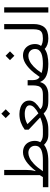

<svg xmlns="http://www.w3.org/2000/svg" viewBox="1021 -1748 727 2809"><g transform="rotate(-90 1384.5 -343.5)"><path d="M284 -79.5Q342.3 -164.6 391 -210.6Q439.6 -256.6 479.7 -274.3Q519.7 -292.1 551.7 -292.1Q599.1 -292.1 627.6 -264.2Q656 -236.4 656 -193.6Q656 -157.6 638.1 -135Q620.2 -112.5 589.6 -100.5Q558.9 -88.6 521.2 -84.1Q483.5 -79.5 443.4 -79.5ZM197.9 -79.5H50.7V0H428.8Q519.2 0 577.8 -17Q636.4 -34 669.8 -62.9Q696.7 -35.1 731.9 -17.6Q767.2 0 820.5 0H821V-79.5H820.5Q782.6 -79.5 755.1 -89.6Q727.6 -99.6 707.9 -117.8Q719 -136 723.5 -156Q728 -176 728 -197.2Q728 -246.9 708.2 -286.1Q688.4 -325.3 651.3 -348Q614.1 -370.6 561.4 -370.6Q431.4 -370.6 289.5 -186.1L285.1 -189.3Q295.5 -223.7 299.2 -255.5Q302.8 -287.2 302.8 -323.1V-645.7H226.6V-123.9Q219.5 -113 212.3 -102.1Q205.1 -91.1 197.9 -79.5Z M1061.7 -623.3 1125.7 -559.2 1190 -623.3 1125.7 -687.5ZM1125.8 -345.2Q1154.6 -345.2 1182.6 -338.1Q1210.6 -330.9 1229.3 -314.9Q1248 -298.9 1248 -272.4Q1248 -237.9 1215.9 -206.1Q1183.9 -174.3 1130.7 -145.1L974.3 -303.9V-306.3Q1008.8 -326.7 1045.4 -336Q1082 -345.2 1125.8 -345.2ZM1121.2 -422.9Q1054.1 -422.9 998.3 -402.5Q942.5 -382.2 892.2 -345.5V-287.6L1068.2 -121.8V-116.9Q1032.5 -100.6 989.3 -90.1Q946.1 -79.5 892.7 -79.5H820.8Q812.7 -79.5 809.5 -69.8Q806.4 -60 806.4 -39.9Q806.4 -19.7 809.5 -9.8Q812.7 0 820.8 0H897.7Q967 0 1022.6 -18.6Q1078.3 -37.1 1127.6 -68.7Q1157 -39.3 1185.2 -24.7Q1213.4 -10 1243.7 -5Q1274 0 1310.2 0H1399.8V-79.5H1320.5Q1285.5 -79.5 1253.9 -84Q1222.3 -88.5 1193.2 -113.4V-118.3Q1247.8 -151.7 1283 -190.6Q1318.1 -229.6 1318.1 -277.5Q1318.1 -326.5 1290.4 -358.7Q1262.8 -390.9 1217.9 -406.9Q1173.1 -422.9 1121.2 -422.9Z M1909.2 -560.8 1973.2 -496.7 2037.5 -560.8 1973.2 -625ZM1539.8 -302.6V-225.9Q1539.8 -180.9 1530 -148.1Q1520.2 -115.2 1491 -97.4Q1461.8 -79.5 1403.9 -79.5H1399.9Q1391.5 -79.5 1388.5 -69.8Q1385.5 -60 1385.5 -39.9Q1385.5 -19.5 1388.5 -9.8Q1391.5 0 1399.9 0H1403.9Q1474.1 0 1523.2 -29.8Q1572.3 -59.5 1587 -117.9H1591.2Q1616.8 -55.7 1682.7 -27.9Q1748.5 0 1854.8 0Q1919.7 0 1976.6 -12.3Q2033.6 -24.6 2073.5 -53.3Q2100.2 -26.7 2138.9 -13.3Q2177.7 0 2227 0H2227.5V-79.5H2227Q2190.9 -79.5 2163.6 -86.3Q2136.2 -93.1 2116.6 -106.5Q2130.1 -123.4 2137.4 -145.2Q2144.7 -167 2144.7 -193.9Q2144.7 -243.9 2124.4 -283.9Q2104 -324 2066.4 -347.3Q2028.7 -370.6 1976.8 -370.6Q1932.7 -370.6 1883.4 -347.1Q1834.1 -323.5 1779.3 -270Q1724.5 -216.5 1663.2 -126.5Q1649.4 -135.3 1639.1 -147.1Q1628.7 -158.9 1622.9 -179.7Q1617.1 -200.5 1616.2 -236.5V-302.6ZM1969 -292.1Q2017 -292.1 2044.6 -264.7Q2072.2 -237.3 2072.2 -194.7Q2072.2 -159.2 2054.3 -136.6Q2036.3 -114 2006 -101.6Q1975.7 -89.2 1937.5 -84.4Q1899.4 -79.5 1859.1 -79.5Q1819.2 -79.5 1784.1 -83.9Q1748.9 -88.3 1721.3 -99.4Q1770.6 -172.4 1814.8 -214.4Q1859 -256.5 1897.8 -274.3Q1936.5 -292.1 1969 -292.1Z M2227.5 -79.5Q2220.4 -79.5 2216.7 -70.6Q2213 -61.6 2213 -39.9Q2213 -18.3 2216.7 -9.1Q2220.4 0 2227.5 0Q2337.8 0 2387.6 -55Q2437.3 -110.1 2437.3 -217V-645.7H2360.6V-217Q2360.6 -169.1 2349.9 -138.8Q2339.2 -108.4 2310.6 -94Q2282 -79.5 2227.5 -79.5Z M2681.5 0V-645.7H2605.2V0Z"/></g></svg>

Font: Estedad VF
Style: Regular
Weight: 100
Designer: Amin Abedi
Version: Version 7.3